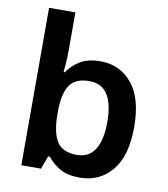

<svg xmlns="http://www.w3.org/2000/svg" viewBox="-85 -832 797 913"><g transform="rotate(10 313.0 -375.0)"><path d="M205 -580Q205 -548 203 -519.5Q201 -491 199 -471H205Q227 -505 265 -528.5Q303 -552 364 -552Q458 -552 516.5 -481Q575 -410 575 -272Q575 -132 516 -61Q457 10 361 10Q300 10 263.5 -12Q227 -34 205 -63H196L173 0H78V-760H205ZM328 -450Q260 -450 232.5 -408.5Q205 -367 205 -281V-269Q205 -183 231.5 -138.5Q258 -94 330 -94Q387 -94 416 -140Q445 -186 445 -273Q445 -450 328 -450Z"/></g></svg>

Font: Noto Sans Lao Looped SemiBold
Style: Regular
Weight: 600
Designer: Mark Frömberg, Ben Mitchell
Foundry: The Fontpad Ltd
Version: Version 1.002; ttfautohint (v1.8.4.7-5d5b)